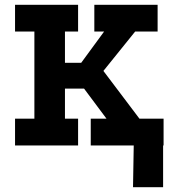

<svg xmlns="http://www.w3.org/2000/svg" viewBox="-20 -609 741 804"><path d="M537 175 540 0H453V-112H663V175ZM43 -589H307V-477H252V-346H320L416 -477H375V-589H640V-477H546L413 -312L564 -112H665V0H360V-112H426L332 -238H252V-112H307V0H43V-112H124V-477H43Z"/></svg>

Font: Podkova ExtraBold
Style: Regular
Weight: 800
Designer: Ilya Yudin
Foundry: Cyreal (www.cyreal.org)
Version: Version 2.103